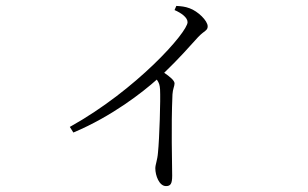

<svg xmlns="http://www.w3.org/2000/svg" viewBox="-20 -571 1040 649"><path d="M570 -537C593 -527 614 -512 614 -496C614 -462 441 -267 216 -142L228 -123C359 -178 463 -260 510 -302C518 -291 520 -283 521 -269C523 -235 519 -104 514 -55C512 -29 505 -15 505 -2C505 22 518 58 541 58C556 58 562 51 562 23C562 -23 558 -139 563 -252C564 -270 570 -280 570 -289C570 -299 554 -312 535 -325C585 -373 621 -414 650 -446C671 -468 682 -467 682 -482C682 -501 649 -533 621 -543C605 -549 592 -550 576 -551Z"/></svg>

Font: Noto Serif CJK SC ExtraLight
Style: Regular
Weight: 200
Designer: Ryoko NISHIZUKA 西塚涼子 (kana & ideographs); Frank Grießhammer (Latin, Greek & Cyrillic); Wenlong ZHANG 张文龙 (bopomofo); San
Foundry: Adobe
Version: Version 2.001;hotconv 1.1.0;makeotfexe 2.6.0